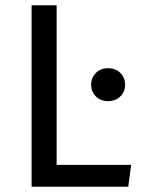

<svg xmlns="http://www.w3.org/2000/svg" viewBox="-20 -709 538 729"><path d="M100 -689H195V-83H478L467 0H100ZM390 -450Q419 -450 437 -432Q455 -414 455 -387Q455 -361 437 -343Q419 -325 390 -325Q362 -325 344 -343Q326 -361 326 -387Q326 -414 344 -432Q362 -450 390 -450Z"/></svg>

Font: Fira Sans Variable
Style: Regular
Weight: 400
Designer: Carrois Corporate & Edenspiekermann AG
Foundry: Carrois Corporate GbR & Edenspiekermann AG
Version: Version 4.202